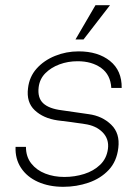

<svg xmlns="http://www.w3.org/2000/svg" viewBox="-20 -709 529 740"><path d="M348 -689H404L302 -557H271ZM224 11Q169 11 126.5 -8Q84 -27 61 -62Q38 -97 40 -143H80Q80 -105 100.5 -79Q121 -53 154.5 -40Q188 -27 228 -27Q268 -27 304.5 -38.5Q341 -50 366 -74Q391 -98 396 -135Q401 -173 375.5 -199Q350 -225 306 -231Q280 -235 254 -238.5Q228 -242 202 -245Q147 -253 114 -284Q81 -315 88 -369Q93 -413 121 -444.5Q149 -476 192 -493.5Q235 -511 283 -511Q358 -511 404 -474Q450 -437 449 -370H409Q406 -421 370 -447Q334 -473 279 -473Q242 -473 209.5 -461Q177 -449 155 -427Q133 -405 129 -373Q124 -332 146.5 -311Q169 -290 218 -284Q236 -281 266.5 -277Q297 -273 322 -269Q374 -262 408.5 -228.5Q443 -195 436 -139Q430 -87 399 -54Q368 -21 321.5 -5Q275 11 224 11Z"/></svg>

Font: Haskoy ExtraLight
Style: Italic
Weight: 200
Designer: Ertekin Erdin
Foundry: Ertekin Erdin
Version: Version 2.000; ttfautohint (v1.8.4.7-5d5b)